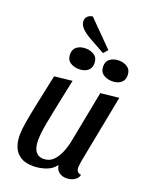

<svg xmlns="http://www.w3.org/2000/svg" viewBox="-169 -1001 875 1111"><g transform="rotate(20 268.5 -446.0)"><path d="M176 20Q127.3 20 97.7 1.2Q68 -17.5 54.9 -50.2Q41.8 -83 41.8 -123.8Q41.8 -153.3 49.5 -200.1Q57.2 -246.8 72.8 -321.8Q88.3 -396.8 112.7 -510L222.3 -522Q200.7 -420.3 187 -353.8Q173.3 -287.3 165.5 -245.2Q157.7 -203.2 154.8 -176.8Q152 -150.3 152 -128.8Q152 -107 157.7 -86.6Q163.3 -66.2 178 -53.1Q192.7 -40 218.2 -40Q254 -40 277.9 -64.4Q301.8 -88.8 316.2 -125.9Q330.7 -163 337.2 -200.2L397.2 -510L510 -522L429.2 -104.2Q428.2 -95.3 426.2 -83.3Q424.2 -71.3 424.2 -62.2Q424.2 -47.2 431.6 -38Q439 -28.8 454.3 -27.7Q450.5 -11.3 439.1 -0.8Q427.7 9.7 412.8 14.8Q398 20 381 20Q352.8 20 334.7 5.6Q316.5 -8.8 312.2 -37Q291.7 -6.7 253 6.7Q214.3 20 176 20ZM332.7 -732.8 242.7 -782.8Q225 -792.2 206.2 -805.5Q187.3 -818.8 175 -835.1Q162.7 -851.3 162.7 -869.7Q162.7 -887.2 174.4 -898.6Q186.2 -910 205.2 -912L355.8 -759.8ZM233.2 -598Q200.8 -598 178.2 -613.7Q155.7 -629.3 155.7 -662Q155.7 -692.8 176.7 -708.6Q197.7 -724.3 230 -724.3Q261.7 -724.3 284.2 -708.5Q306.7 -692.7 306.7 -660Q306.7 -629.2 285.8 -613.6Q264.8 -598 233.2 -598ZM437.3 -598Q405 -598 382.4 -613.7Q359.8 -629.3 359.8 -662Q359.8 -692.8 381.2 -708.6Q402.7 -724.3 434.2 -724.3Q466.7 -724.3 488.8 -708.5Q510.8 -692.7 510.8 -660Q510.8 -629.2 489.9 -613.6Q469 -598 437.3 -598Z"/></g></svg>

Font: Sansita Swashed Light
Style: Regular
Weight: 300
Designer: Pablo Cosgaya
Foundry: Omnibus-Type
Version: Version 1.003